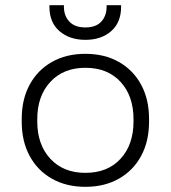

<svg xmlns="http://www.w3.org/2000/svg" viewBox="-20 -708 660 742"><path d="M310 14Q236 14 180.5 -17.5Q125 -49 94.5 -105.5Q64 -162 64 -237V-249Q64 -324 94.5 -380.5Q125 -437 180.5 -468.5Q236 -500 310 -500Q384 -500 439.5 -468.5Q495 -437 525.5 -380.5Q556 -324 556 -249V-237Q556 -162 525.5 -105.5Q495 -49 439.5 -17.5Q384 14 310 14ZM310 -40Q396 -40 446 -94.5Q496 -149 496 -239V-247Q496 -337 446 -391.5Q396 -446 310 -446Q225 -446 174.5 -391.5Q124 -337 124 -247V-239Q124 -149 174.5 -94.5Q225 -40 310 -40ZM310 -554Q249 -554 210 -587.5Q171 -621 171 -682V-688H227V-682Q227 -647 248 -624.5Q269 -602 310 -602Q351 -602 371.5 -624.5Q392 -647 392 -682V-688H448V-682Q448 -621 409.5 -587.5Q371 -554 310 -554Z"/></svg>

Font: Space Grotesk Variable Light
Style: Regular
Weight: 300
Designer: Florian Karsten
Foundry: Florian Karsten
Version: Version 2.000